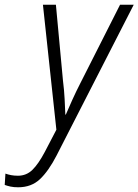

<svg xmlns="http://www.w3.org/2000/svg" viewBox="-124 -552 587 814"><path d="M-47 242Q-66 242 -79.5 239Q-93 236 -104 232L-101 184Q-90 188 -77 190.5Q-64 193 -48 193Q-12 193 13.5 168Q39 143 66 92L115 -2L58 -532H113L143 -210Q148 -171 150 -132Q152 -93 153 -66H155Q165 -90 182.5 -128.5Q200 -167 216 -198L385 -532H443L116 107Q82 173 45.5 207.5Q9 242 -47 242Z"/></svg>

Font: Noto Sans SemiCondensed Light
Style: Italic
Weight: 300
Width: 4
Italic angle: -12°
Designer: Monotype Design Team
Foundry: Monotype Imaging Inc.
Version: Version 2.013; ttfautohint (v1.8.4.7-5d5b)